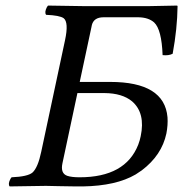

<svg xmlns="http://www.w3.org/2000/svg" viewBox="-20 -667 657 689"><path d="M257.8 -333 204.1 -81.1Q196.3 -44.9 221.2 -36.1Q236.8 -30.8 265.6 -30.8Q430.2 -30.8 476.1 -147.9Q481.9 -163.1 484.9 -178.2Q502.4 -261.2 454.1 -303.2Q418.9 -332.5 355 -333ZM145 0Q111.3 0 14.6 2Q7.8 -6.8 17.6 -25.4Q20 -29.3 21.5 -30.8Q79.6 -33.2 96.7 -47.9Q116.2 -65.9 127.9 -122.1L213.4 -522.9Q227.1 -586.9 208.5 -601.6Q194.3 -611.8 145.5 -613.8Q138.7 -622.6 148.4 -641.6Q150.9 -645.5 152.3 -647Q252.4 -645 281.2 -645H514.2L615.7 -647L617.2 -645Q616.2 -564 599.6 -474.1Q585.4 -466.8 563.5 -469.2Q560.1 -561 533.2 -586.4Q512.7 -604.5 476.6 -605H351.6Q316.9 -605 309.6 -577.1Q309.1 -575.2 309.1 -574.2L266.1 -373H375.5Q570.3 -373 581.1 -246.1Q583 -218.8 577.1 -188Q560.5 -109.9 488.8 -55.7Q477.1 -47.4 466.8 -41Q397 0 277.3 2Q266.1 2 253.4 2Q229 2 190.9 1Q159.7 0 145 0Z"/></svg>

Font: Linux Libertine Display Slanted O
Style: Slanted
Weight: 400
Designer: Philipp H. Poll
Foundry: Philipp H. Poll
Version: Version 5.0.9